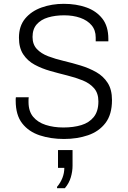

<svg xmlns="http://www.w3.org/2000/svg" viewBox="-20 -716 670 1003"><path d="M314 10Q245 10 187.5 -9Q130 -28 96 -71.5Q62 -115 62 -190Q62 -194 62 -199Q62 -204 63 -208H130Q129 -202 129 -196Q129 -190 129 -183Q129 -135 153 -106Q177 -77 218.5 -63.5Q260 -50 311 -50Q364 -50 405 -62.5Q446 -75 470 -105Q494 -135 494 -186Q494 -229 471.5 -255Q449 -281 412 -296Q375 -311 330.5 -322Q286 -333 242 -345.5Q198 -358 161 -378Q124 -398 101.5 -432Q79 -466 79 -519Q79 -580 111.5 -619Q144 -658 197.5 -677Q251 -696 313 -696Q378 -696 430.5 -677.5Q483 -659 514.5 -619Q546 -579 546 -513V-500H480V-520Q480 -559 458 -584.5Q436 -610 399 -623Q362 -636 315 -636Q269 -636 231.5 -625Q194 -614 172 -589Q150 -564 150 -523Q150 -484 172.5 -460Q195 -436 232 -422Q269 -408 313.5 -397.5Q358 -387 402 -373.5Q446 -360 483 -339Q520 -318 542.5 -283Q565 -248 565 -193Q565 -118 531 -73.5Q497 -29 440 -9.5Q383 10 314 10ZM278 267V260Q296 239 306 213.5Q316 188 316 161H283V68H359V150Q359 179 350 210Q341 241 319 267Z"/></svg>

Font: Chivo ExtraLight
Style: Regular
Weight: 250
Designer: Hector Gatti
Foundry: Omnibus-Type
Version: Version 2.002